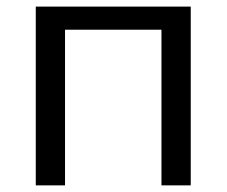

<svg xmlns="http://www.w3.org/2000/svg" viewBox="-20 -559 684 579"><path d="M87.9 -539.1H555.2V0H466.9V-469.4H176.1V0H87.9Z"/></svg>

Font: Min Sans VF VF
Style: Regular
Weight: 400
Designer: Jinseong-Kim, NotoSansCJK, Nunito
Foundry: Jinseong-Kim
Version: Version 1.420;Glyphs 3.1.2 (3151)